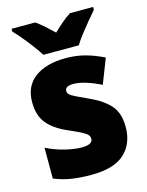

<svg xmlns="http://www.w3.org/2000/svg" viewBox="-117 -838 707 921"><g transform="rotate(-15 236.5 -378.0)"><path d="M439 -170Q439 -87 386.5 -38.5Q334 10 221 10Q169 10 125 3.5Q81 -3 37 -21V-174Q81 -152 128.5 -140.5Q176 -129 210 -129Q265 -129 265 -158Q265 -169 257 -178Q249 -187 226.5 -198.5Q204 -210 160 -229Q98 -257 67 -296Q36 -335 36 -400Q36 -480 92.5 -521.5Q149 -563 246 -563Q297 -563 341.5 -551Q386 -539 433 -516L385 -393Q350 -411 313.5 -422.5Q277 -434 250 -434Q208 -434 208 -410Q208 -400 215.5 -392.5Q223 -385 244 -374.5Q265 -364 307 -345Q371 -316 405 -277.5Q439 -239 439 -170ZM147 -606Q134 -627 113.5 -654.5Q93 -682 71 -708.5Q49 -735 32 -752V-766H149Q171 -751 190.5 -733.5Q210 -716 234 -693Q258 -716 279 -734Q300 -752 322 -766H437V-752Q421 -734 399.5 -708Q378 -682 357 -655Q336 -628 323 -606Z"/></g></svg>

Font: Noto Sans Lao Looped SemiCondensed Black
Style: Regular
Weight: 900
Width: 4
Designer: Mark Frömberg, Ben Mitchell
Foundry: The Fontpad Ltd
Version: Version 1.002; ttfautohint (v1.8.4.7-5d5b)